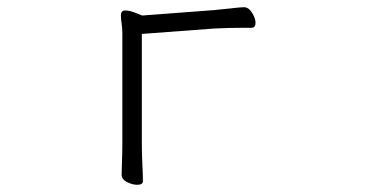

<svg xmlns="http://www.w3.org/2000/svg" viewBox="-20 -503 1040 532"><path d="M319 -380Q319 -396 319 -410.5Q319 -425 317 -437Q316 -445 315.5 -450.5Q315 -456 315 -460Q315 -474 327 -474Q339 -474 356.5 -467Q374 -460 374 -460L573 -475Q596 -477 621.5 -480Q647 -483 656 -483Q669 -483 678.5 -467.5Q688 -452 688 -440Q688 -426 677 -426Q671 -426 653.5 -426Q636 -426 614.5 -425.5Q593 -425 574 -424L373 -409V-107Q373 -76 374.5 -47Q376 -18 376 -1Q376 9 360 9Q347 9 332 1.5Q317 -6 317 -19Q317 -31 318 -56.5Q319 -82 319 -108Z"/></svg>

Font: Moon Stars Kai T Light
Style: Regular
Weight: 300
Designer: GuiWonder
Version: Version 1.101